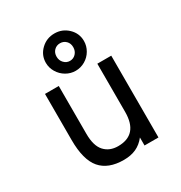

<svg xmlns="http://www.w3.org/2000/svg" viewBox="-181 -898 979 1039"><g transform="rotate(-30 308.0 -378.5)"><path d="M101 -223V-511H187V-212Q187 -137 218.5 -102.5Q250 -68 303 -68Q428 -68 428 -210V-511H515V0H428V-50Q403 -18 370 -3Q337 12 293 12Q196 12 148.5 -43.5Q101 -99 101 -223ZM189 -654Q189 -702 224 -735.5Q259 -769 308 -769Q357 -769 392 -735.5Q427 -702 427 -654Q427 -623 411 -595.5Q395 -568 367.5 -552Q340 -536 308 -536Q277 -536 249.5 -552Q222 -568 205.5 -595.5Q189 -623 189 -654ZM360 -654Q360 -678 345 -693Q330 -708 308 -708Q286 -708 271 -693Q256 -678 256 -654Q256 -630 271.5 -614Q287 -598 308 -598Q330 -598 345 -614Q360 -630 360 -654Z"/></g></svg>

Font: Overpass Mono
Style: Regular
Weight: 400
Monospace: yes
Designer: Delve Withrington, Dave Bailey
Foundry: Delve Fonts
Version: Version 1.000;DELV;Overpass